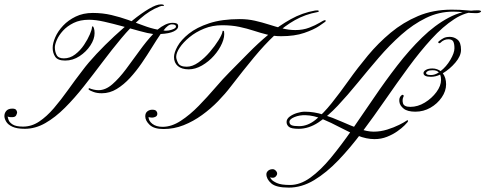

<svg xmlns="http://www.w3.org/2000/svg" viewBox="-120 -587 2213 875"><path d="M613 -567Q627 -567 627 -562Q627 -559 621.5 -560Q616 -561 607 -557Q562 -540 518.5 -501.5Q475 -463 432.5 -412Q390 -361 347.5 -304.5Q305 -248 262.5 -194Q220 -140 176 -96Q132 -52 86.5 -26Q41 0 -7 0Q-43 0 -63.5 -9.5Q-84 -19 -92 -33Q-100 -47 -100 -58Q-100 -72 -91 -82Q-82 -92 -64 -92Q-50 -92 -46 -85.5Q-42 -79 -42 -74Q-42 -71 -46 -62Q-50 -53 -65 -53Q-77 -53 -81 -54.5Q-85 -56 -85 -57Q-85 -52 -81 -40.5Q-77 -29 -62 -19.5Q-47 -10 -15 -10Q24 -10 58.5 -33Q93 -56 125.5 -94Q158 -132 190 -177Q222 -222 256 -266Q282 -301 320 -341.5Q358 -382 400.5 -421.5Q443 -461 484 -494Q525 -527 559 -547Q593 -567 613 -567ZM303 -528Q348 -528 388 -518.5Q428 -509 464.5 -496Q501 -483 534 -470.5Q567 -458 598 -452Q615 -466 632.5 -474.5Q650 -483 667 -483Q678 -483 685 -480Q692 -477 692 -467Q692 -454 672 -444Q652 -434 612 -432Q594 -406 572.5 -371Q551 -336 526 -299.5Q501 -263 472.5 -232Q444 -201 412 -181.5Q380 -162 344 -162Q322 -162 306 -168Q290 -174 285 -178Q283 -181 284 -183Q285 -185 287 -185Q296 -181 307.5 -178.5Q319 -176 329 -176Q361 -176 392 -203Q423 -230 454 -271.5Q485 -313 516 -356Q547 -399 578 -432Q554 -435 516.5 -445.5Q479 -456 437 -467.5Q395 -479 355.5 -488Q316 -497 286 -497Q245 -497 215.5 -482.5Q186 -468 167 -447Q148 -426 139 -405Q130 -384 130 -371Q130 -352 138 -336.5Q146 -321 171 -321Q199 -321 222.5 -339Q246 -357 263 -382.5Q280 -408 289.5 -430.5Q299 -453 299 -462Q299 -467 303 -467Q305 -467 308 -458.5Q311 -450 311 -436Q311 -409 292 -380Q273 -351 242.5 -331Q212 -311 177 -311Q143 -311 131.5 -328.5Q120 -346 120 -369Q120 -390 132 -417.5Q144 -445 167.5 -470Q191 -495 225 -511.5Q259 -528 303 -528ZM625 -448Q635 -446 648 -448Q661 -450 671.5 -455Q682 -460 682 -466Q682 -476 663 -476Q646 -476 625 -448Z M973 -500Q1009 -500 1042 -492.5Q1075 -485 1106 -475Q1137 -465 1167 -457.5Q1197 -450 1226 -450Q1261 -450 1289.5 -461Q1318 -472 1337 -483.5Q1356 -495 1359 -495Q1363 -495 1364.5 -493Q1366 -491 1361 -487Q1359 -485 1334.5 -468.5Q1310 -452 1266.5 -437Q1223 -422 1161 -422Q1127 -422 1097 -429.5Q1067 -437 1036.5 -447Q1006 -457 971 -464.5Q936 -472 892 -472Q848 -472 810 -456.5Q772 -441 743.5 -417.5Q715 -394 699 -370Q683 -346 683 -328Q683 -317 691.5 -300Q700 -283 731 -283Q757 -283 784.5 -302.5Q812 -322 836 -350Q860 -378 876 -404Q892 -430 894 -443Q894 -447 896 -447Q898 -447 899.5 -445.5Q901 -444 901 -444Q905 -420 892 -390Q879 -360 855 -333Q831 -306 800.5 -288.5Q770 -271 740 -271Q708 -271 690.5 -286Q673 -301 673 -327Q673 -347 689 -376Q705 -405 740.5 -433.5Q776 -462 833.5 -481Q891 -500 973 -500ZM625 1Q582 1 562 -18Q542 -37 542 -57Q542 -72 551.5 -79.5Q561 -87 574 -87Q587 -87 592 -81.5Q597 -76 597 -69Q597 -59 589 -55Q581 -51 573 -51Q566 -51 562.5 -52Q559 -53 557 -54Q557 -36 574.5 -22.5Q592 -9 621 -9Q662 -9 704 -36.5Q746 -64 785.5 -104.5Q825 -145 861 -187Q897 -229 926 -258Q967 -299 1011 -344Q1055 -389 1103.5 -429.5Q1152 -470 1205 -499.5Q1258 -529 1316 -539Q1330 -541 1332.5 -537.5Q1335 -534 1327 -532Q1272 -522 1224.5 -495.5Q1177 -469 1131.5 -426.5Q1086 -384 1037.5 -325.5Q989 -267 932 -193Q907 -160 874 -126Q841 -92 801 -63Q761 -34 717 -16.5Q673 1 625 1Z M1930 -419Q1950 -419 1965.5 -406Q1981 -393 1981 -360Q1981 -332 1955.5 -302Q1930 -272 1898 -253Q1913 -233 1913 -203Q1913 -172 1893 -143Q1873 -114 1841.5 -96Q1810 -78 1773 -78Q1737 -78 1719.5 -92Q1702 -106 1700 -123.5Q1698 -141 1707 -150Q1712 -155 1714 -155Q1717 -155 1719 -152.5Q1721 -150 1719 -147Q1712 -133 1716.5 -116.5Q1721 -100 1750 -100Q1784 -100 1816 -119.5Q1848 -139 1869 -167.5Q1890 -196 1890 -223Q1890 -230 1889 -236Q1888 -242 1886 -247Q1865 -237 1844 -237Q1810 -237 1810 -254Q1810 -262 1821 -268.5Q1832 -275 1851 -275Q1862 -275 1871.5 -271.5Q1881 -268 1888 -263Q1914 -283 1932.5 -314.5Q1951 -346 1951 -367Q1951 -388 1945.5 -398Q1940 -408 1923 -408Q1903 -408 1887 -392Q1885 -390 1882 -390Q1879 -390 1877.5 -393Q1876 -396 1880 -399Q1890 -407 1901 -413Q1912 -419 1930 -419ZM1844 -245Q1853 -245 1862 -248Q1871 -251 1880 -257Q1875 -262 1868.5 -264.5Q1862 -267 1851 -267Q1837 -267 1829.5 -263Q1822 -259 1822 -254Q1822 -245 1844 -245ZM2057 -540Q2072 -540 2072 -535Q2072 -534 2068 -534Q2067 -534 2064 -534Q2061 -534 2057 -534Q2003 -534 1950.5 -500Q1898 -466 1846 -409Q1794 -352 1741.5 -280.5Q1689 -209 1636.5 -133Q1584 -57 1530.5 14.5Q1477 86 1422.5 143Q1368 200 1311.5 234Q1255 268 1196 268Q1138 268 1116 248.5Q1094 229 1094 207Q1094 198 1102 191Q1110 184 1123 184Q1130 184 1136.5 190.5Q1143 197 1143 204Q1143 211 1137 217Q1131 223 1124 223Q1116 223 1113 222Q1110 221 1110 221Q1110 221 1116 229.5Q1122 238 1141.5 247Q1161 256 1202 256Q1248 256 1294.5 222.5Q1341 189 1388 132Q1435 75 1484 4.5Q1533 -66 1584.5 -142Q1636 -218 1690.5 -288.5Q1745 -359 1803.5 -416Q1862 -473 1925 -506.5Q1988 -540 2057 -540ZM2068 -537Q2076 -537 2070 -532Q2064 -527 2049 -527Q2027 -527 1998 -530.5Q1969 -534 1946 -534Q1880 -534 1821 -505Q1762 -476 1708.5 -428.5Q1655 -381 1606 -324Q1557 -267 1510.5 -210Q1464 -153 1419.5 -105.5Q1375 -58 1331 -29Q1287 0 1241 0Q1207 0 1196.5 -9Q1186 -18 1186 -31Q1186 -45 1200 -55.5Q1214 -66 1233.5 -72Q1253 -78 1269 -78Q1311 -78 1353.5 -64.5Q1396 -51 1437.5 -32.5Q1479 -14 1516 -0.5Q1553 13 1583 13Q1614 13 1644.5 3.5Q1675 -6 1699 -18Q1723 -30 1731 -36Q1737 -41 1739 -38Q1741 -35 1737 -30Q1735 -27 1723 -15Q1711 -3 1690.5 11.5Q1670 26 1643.5 36.5Q1617 47 1587 47Q1550 47 1510 31Q1470 15 1429.5 -6.5Q1389 -28 1349.5 -44.5Q1310 -61 1273 -62Q1245 -63 1222 -53.5Q1199 -44 1199 -32Q1199 -21 1208.5 -16.5Q1218 -12 1243 -12Q1282 -12 1318 -41Q1354 -70 1391.5 -117Q1429 -164 1469.5 -221Q1510 -278 1557 -334.5Q1604 -391 1660.5 -438Q1717 -485 1785.5 -514Q1854 -543 1938 -543Q1978 -543 2006 -540Q2034 -537 2068 -537Z"/></svg>

Font: Kapakana
Style: Regular
Weight: 400
Designer: Kousuke Nagai
Version: Version 1.002